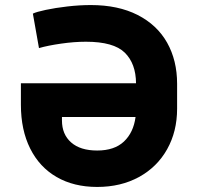

<svg xmlns="http://www.w3.org/2000/svg" viewBox="-20 -737 791 767"><path d="M63.5 -318.4V-404.3H523.4Q522.9 -482.9 478.5 -526.6Q434.1 -570.3 323.2 -570.3Q276.4 -570.3 223.9 -562.7Q171.4 -555.2 135.7 -544.9L111.3 -682.6Q125 -689.5 162.8 -697.5Q200.7 -705.6 249.3 -711.2Q297.9 -716.8 342.8 -716.8Q452.1 -716.8 529.8 -677.2Q607.4 -637.7 647.5 -566.7Q687.5 -495.6 687.5 -402.3V-302.7Q687.5 -211.9 647.7 -140.9Q607.9 -69.8 535.4 -30Q462.9 9.8 368.2 9.8Q274.9 9.8 206.3 -29.8Q137.7 -69.3 100.6 -143.6Q63.5 -217.8 63.5 -318.4ZM368.2 -135.7Q437 -135.7 475.1 -171.6Q513.2 -207.5 521.5 -269.5H227.5V-255.9Q227.5 -200.2 264.2 -168Q300.8 -135.7 368.2 -135.7Z"/></svg>

Font: Pretendard Std ExtraBold
Style: Regular
Weight: 800
Designer: Base glyphs from Inter by Rasmus Andersson; Hangeul glyphs from Noto Sans CJK(Source Han Sans) by Jang Soo-young and Kan
Foundry: Kil Hyung-jin
Version: Version 1.309